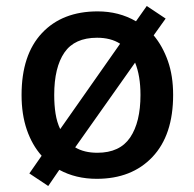

<svg xmlns="http://www.w3.org/2000/svg" viewBox="-20 -587 649 641"><path d="M558 -270Q558 -136 489 -63Q420 10 303 10Q233 10 178 -20L141 34L78 -8L119 -67Q87 -103 69.5 -154Q52 -205 52 -270Q52 -404 120 -476.5Q188 -549 306 -549Q377 -549 434 -516L470 -567L533 -525L493 -469Q523 -433 540.5 -383.5Q558 -334 558 -270ZM161 -270Q161 -236 165.5 -207.5Q170 -179 181 -156L381 -441Q350 -461 304 -461Q229 -461 195 -411.5Q161 -362 161 -270ZM449 -270Q449 -334 431 -378L231 -95Q261 -77 305 -77Q380 -77 414.5 -128Q449 -179 449 -270Z"/></svg>

Font: Noto Sans Medium
Style: Regular
Weight: 500
Designer: Monotype Design Team
Foundry: Monotype Imaging Inc.
Version: Version 2.007